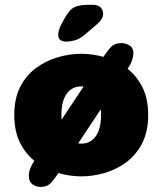

<svg xmlns="http://www.w3.org/2000/svg" viewBox="-20 -706 659 780"><path d="M472.5 -531Q491 -531 506.5 -521.2Q522 -511.5 522 -489.5Q522 -477.5 516.8 -461.8Q511.5 -446 498.5 -426.5L223 -11Q199.5 24.5 184.8 39Q170 53.5 146 53.5Q127.5 53.5 112.2 42.8Q97 32 97 8Q97 -19 120 -54L393 -465Q417 -501 431.8 -516Q446.5 -531 472.5 -531ZM310.5 10.5Q263 10.5 215 -3.5Q167 -17.5 126.8 -47.2Q86.5 -77 62.2 -124.5Q38 -172 38 -239Q38 -306 62.2 -353.2Q86.5 -400.5 126.8 -430Q167 -459.5 215 -473.5Q263 -487.5 310.5 -487.5Q357.5 -487.5 405.5 -473.5Q453.5 -459.5 493.5 -430Q533.5 -400.5 557.8 -353.2Q582 -306 582 -239Q582 -172 557.8 -124.5Q533.5 -77 493.5 -47.2Q453.5 -17.5 405.5 -3.5Q357.5 10.5 310.5 10.5ZM310.5 -122.5Q328.5 -122.5 343 -129.8Q357.5 -137 368.2 -151.5Q379 -166 384.8 -187.8Q390.5 -209.5 390.5 -239Q390.5 -268.5 384.8 -290.2Q379 -312 368.2 -326.5Q357.5 -341 343 -348Q328.5 -355 310.5 -355Q292.5 -355 277.5 -348Q262.5 -341 251.8 -326.5Q241 -312 235.2 -290.2Q229.5 -268.5 229.5 -239Q229.5 -209.5 235.2 -187.8Q241 -166 251.8 -151.5Q262.5 -137 277.5 -129.8Q292.5 -122.5 310.5 -122.5ZM248.5 -537Q236 -537 226.2 -542.8Q216.5 -548.5 216.5 -565Q216.5 -583.5 231 -610.5L241 -629Q261.5 -666.5 281.8 -676.5Q302 -686.5 340 -686.5H357.5Q378 -686.5 388.5 -676Q399 -665.5 399 -650Q399 -629 374.5 -608L328.5 -568.5Q305.5 -548.5 285.8 -542.8Q266 -537 248.5 -537Z"/></svg>

Font: Sono Monospace ExtraBold
Style: Regular
Weight: 800
Version: Version 2.112